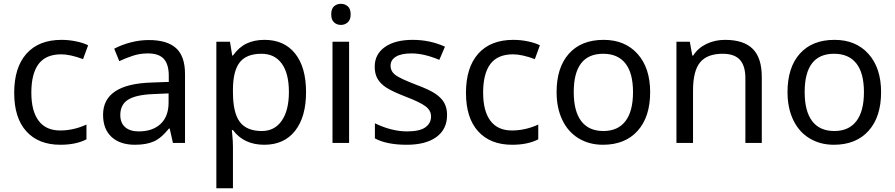

<svg xmlns="http://www.w3.org/2000/svg" viewBox="-20 -757 4741 1017"><path d="M299.8 9.8Q184.1 9.8 119.6 -61.3Q55.2 -132.3 55.2 -265.1Q55.2 -399.9 120.4 -472.9Q185.5 -545.9 306.2 -545.9Q345.2 -545.9 383.5 -537.8Q421.9 -529.8 446.8 -517.1L419.9 -443.8Q352.1 -469.2 304.2 -469.2Q223.1 -469.2 184.6 -418.2Q146 -367.2 146 -266.1Q146 -168.9 184.6 -117.4Q223.1 -65.9 298.8 -65.9Q369.6 -65.9 438 -97.2V-19Q382.3 9.8 299.8 9.8Z M896 0 878.9 -76.2H875Q835 -25.9 795.2 -8.1Q755.4 9.8 694.8 9.8Q615.7 9.8 570.8 -31.7Q525.9 -73.2 525.9 -148.9Q525.9 -312 783.2 -319.8L874 -323.2V-355Q874 -416 847.7 -445.1Q821.3 -474.1 763.2 -474.1Q720.7 -474.1 682.9 -461.4Q645 -448.7 611.8 -433.1L585 -499Q625.5 -520.5 673.3 -532.7Q721.2 -544.9 768.1 -544.9Q865.2 -544.9 912.6 -502Q960 -459 960 -365.2V0ZM714.8 -61Q788.6 -61 830.8 -100.8Q873 -140.6 873 -213.9V-262.2L793.9 -258.8Q701.7 -255.4 659.4 -229.5Q617.2 -203.6 617.2 -147.9Q617.2 -106 642.8 -83.5Q668.5 -61 714.8 -61Z M1379.9 9.8Q1272 9.8 1213.9 -67.9H1208L1210 -47.9Q1213.9 -9.8 1213.9 20V240.2H1126V-536.1H1198.2L1210 -462.9H1213.9Q1245.1 -506.8 1286.1 -526.4Q1327.1 -545.9 1380.9 -545.9Q1485.4 -545.9 1543.2 -473.4Q1601.1 -400.9 1601.1 -269Q1601.1 -137.7 1543 -64Q1484.9 9.8 1379.9 9.8ZM1365.2 -472.2Q1285.6 -472.2 1250.2 -427.2Q1214.8 -382.3 1213.9 -286.1V-269Q1213.9 -160.2 1250 -111.6Q1286.1 -63 1367.2 -63Q1434.6 -63 1472.4 -117.7Q1510.3 -172.4 1510.3 -270Q1510.3 -368.2 1472.4 -420.2Q1434.6 -472.2 1365.2 -472.2Z M1829.1 0H1741.2V-536.1H1829.1ZM1734.4 -681.2Q1734.4 -710.4 1749.3 -723.6Q1764.2 -736.8 1786.1 -736.8Q1806.6 -736.8 1822 -723.6Q1837.4 -710.4 1837.4 -681.2Q1837.4 -652.3 1822 -638.7Q1806.6 -625 1786.1 -625Q1764.2 -625 1749.3 -638.7Q1734.4 -652.3 1734.4 -681.2Z M2348.1 -147.9Q2348.1 -72.8 2292 -31.5Q2235.8 9.8 2134.3 9.8Q2028.3 9.8 1965.8 -23.9V-104Q2054.2 -61 2136.2 -61Q2202.6 -61 2232.9 -82.5Q2263.2 -104 2263.2 -140.1Q2263.2 -171.9 2234.1 -193.8Q2205.1 -215.8 2130.9 -244.1Q2055.2 -273.4 2024.4 -294.2Q1993.7 -314.9 1979.2 -340.8Q1964.8 -366.7 1964.8 -403.8Q1964.8 -469.7 2018.6 -507.8Q2072.3 -545.9 2166 -545.9Q2257.3 -545.9 2336.9 -509.8L2307.1 -439.9Q2225.6 -474.1 2160.2 -474.1Q2105.5 -474.1 2077.1 -456.8Q2048.8 -439.5 2048.8 -409.2Q2048.8 -379.9 2073.2 -360.6Q2097.7 -341.3 2187 -307.1Q2253.9 -282.2 2285.9 -260.7Q2317.9 -239.3 2333 -212.4Q2348.1 -185.5 2348.1 -147.9Z M2692.9 9.8Q2577.1 9.8 2512.7 -61.3Q2448.2 -132.3 2448.2 -265.1Q2448.2 -399.9 2513.4 -472.9Q2578.6 -545.9 2699.2 -545.9Q2738.3 -545.9 2776.6 -537.8Q2814.9 -529.8 2839.8 -517.1L2813 -443.8Q2745.1 -469.2 2697.3 -469.2Q2616.2 -469.2 2577.6 -418.2Q2539.1 -367.2 2539.1 -266.1Q2539.1 -168.9 2577.6 -117.4Q2616.2 -65.9 2691.9 -65.9Q2762.7 -65.9 2831.1 -97.2V-19Q2775.4 9.8 2692.9 9.8Z M3423.8 -269Q3423.8 -137.7 3357.4 -64Q3291 9.8 3173.8 9.8Q3101.1 9.8 3044.9 -24.2Q2988.8 -58.1 2958.5 -121.6Q2928.2 -185.1 2928.2 -269Q2928.2 -399.9 2993.7 -472.9Q3059.1 -545.9 3177.2 -545.9Q3290.5 -545.9 3357.2 -471.4Q3423.8 -397 3423.8 -269ZM3019 -269Q3019 -168 3058.8 -115.5Q3098.6 -63 3176.3 -63Q3252.9 -63 3293 -115.5Q3333 -168 3333 -269Q3333 -370.1 3292.7 -421.1Q3252.4 -472.2 3174.8 -472.2Q3019 -472.2 3019 -269Z M3928.2 0V-342.8Q3928.2 -408.2 3899.2 -440.2Q3870.1 -472.2 3808.1 -472.2Q3725.6 -472.2 3688.2 -426.5Q3650.9 -380.9 3650.9 -277.8V0H3563V-536.1H3633.8L3647 -462.9H3651.9Q3676.8 -502.4 3721.7 -524.2Q3766.6 -545.9 3820.8 -545.9Q3919.4 -545.9 3967.3 -498Q4015.1 -450.2 4015.1 -349.1V0Z M4647 -269Q4647 -137.7 4580.6 -64Q4514.2 9.8 4397 9.8Q4324.2 9.8 4268.1 -24.2Q4211.9 -58.1 4181.6 -121.6Q4151.4 -185.1 4151.4 -269Q4151.4 -399.9 4216.8 -472.9Q4282.2 -545.9 4400.4 -545.9Q4513.7 -545.9 4580.3 -471.4Q4647 -397 4647 -269ZM4242.2 -269Q4242.2 -168 4282 -115.5Q4321.8 -63 4399.4 -63Q4476.1 -63 4516.1 -115.5Q4556.2 -168 4556.2 -269Q4556.2 -370.1 4515.9 -421.1Q4475.6 -472.2 4397.9 -472.2Q4242.2 -472.2 4242.2 -269Z"/></svg>

Font: Noto Sans Historic
Style: Regular
Weight: 400
Designer: Monotype Design Team
Foundry: Monotype Imaging Inc.
Version: Version 0.71 uh